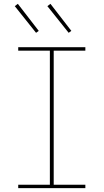

<svg xmlns="http://www.w3.org/2000/svg" viewBox="-20 -981 540 1001"><path d="M75 0V-18H240V-717H75V-735H425V-717H260V-18H425V0ZM338 -810 227 -949 243 -961 352 -820ZM168 -810 57 -949 73 -961 182 -820Z"/></svg>

Font: Iosevka Slab Thin
Style: Regular
Weight: 100
Monospace: yes
Designer: Belleve Invis
Foundry: Belleve Invis
Version: Version 11.1.0; ttfautohint (v1.8.3)